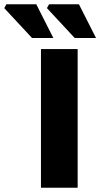

<svg xmlns="http://www.w3.org/2000/svg" viewBox="-120 -880 470 900"><path d="M72 0V-650H244V0ZM30 -702 -100 -842 -90 -860H50L130 -702ZM230 -702 100 -842 110 -860H250L330 -702Z"/></svg>

Font: Source Sans 3 ExtraLight Black
Style: Regular
Weight: 900
Version: Version 3.052;hotconv 1.1.0;makeotfexe 2.6.0